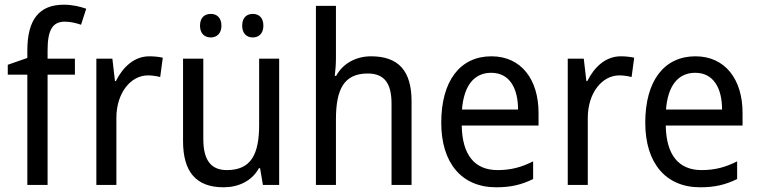

<svg xmlns="http://www.w3.org/2000/svg" viewBox="-20 -785 3218 815"><path d="M298 -468V-536H182V-572C182 -659 204 -693 255 -693C279 -693 304 -687 324 -680L346 -748C320 -757 288 -765 251 -765C147 -765 96 -703 96 -570V-539L13 -510V-468H96V0H182V-468Z M614 -546C550 -546 502 -501 472 -441H468L457 -536H389V0H474V-284C474 -391 535 -465 608 -465C625 -465 645 -462 660 -458L671 -540C654 -544 633 -546 614 -546Z M829 -676C829 -642 849 -626 875 -626C899 -626 920 -642 920 -676C920 -711 899 -726 875 -726C849 -726 829 -711 829 -676ZM1008 -676C1008 -642 1028 -626 1053 -626C1078 -626 1098 -642 1098 -676C1098 -711 1078 -726 1053 -726C1028 -726 1008 -711 1008 -676ZM1165 -536H1080V-255C1080 -129 1045 -63 943 -63C875 -63 843 -106 843 -195V-536H757V-186C757 -56 812 10 929 10C991 10 1049 -16 1079 -71H1084L1096 0H1165Z M1406 -540V-760H1321V0H1406V-278C1406 -406 1440 -473 1541 -473C1611 -473 1642 -432 1642 -345V0H1727V-355C1727 -485 1671 -546 1555 -546C1493 -546 1436 -517 1407 -463H1401C1404 -485 1406 -513 1406 -540Z M2066 -546C1934 -546 1853 -443 1853 -264C1853 -94 1939 10 2086 10C2149 10 2194 -1 2243 -25V-100C2193 -75 2149 -63 2092 -63C1995 -63 1942 -127 1940 -252H2266V-306C2266 -447 2193 -546 2066 -546ZM2065 -476C2144 -476 2179 -409 2179 -320H1941C1949 -421 1992 -476 2065 -476Z M2615 -546C2551 -546 2503 -501 2473 -441H2469L2458 -536H2390V0H2475V-284C2475 -391 2536 -465 2609 -465C2626 -465 2646 -462 2661 -458L2672 -540C2655 -544 2634 -546 2615 -546Z M2932 -546C2800 -546 2719 -443 2719 -264C2719 -94 2805 10 2952 10C3015 10 3060 -1 3109 -25V-100C3059 -75 3015 -63 2958 -63C2861 -63 2808 -127 2806 -252H3132V-306C3132 -447 3059 -546 2932 -546ZM2931 -476C3010 -476 3045 -409 3045 -320H2807C2815 -421 2858 -476 2931 -476Z"/></svg>

Font: Noto Sans Lao Looped SemiCondensed
Style: Regular
Weight: 400
Width: 4
Designer: Mark Frömberg, Ben Mitchell
Foundry: The Fontpad Ltd
Version: Version 1.002